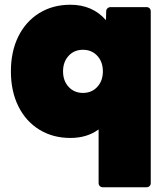

<svg xmlns="http://www.w3.org/2000/svg" viewBox="-20 -572 706 810"><path d="M414 218Q406 218 401 213Q396 208 396 200V-26Q347 10 277 10Q203 10 146 -25Q89 -60 57.5 -123.5Q26 -187 26 -271Q26 -355 57.5 -418.5Q89 -482 146 -517Q203 -552 277 -552Q370 -552 427 -487L428 -524Q428 -532 433.5 -537Q439 -542 447 -542H598Q606 -542 611 -537Q616 -532 616 -524V200Q616 208 611 213Q606 218 598 218ZM414 -271Q414 -311 390.5 -336.5Q367 -362 330 -362Q293 -362 269.5 -336.5Q246 -311 246 -271Q246 -231 269.5 -205.5Q293 -180 330 -180Q367 -180 390.5 -205.5Q414 -231 414 -271Z"/></svg>

Font: LINE Seed Sans TH App Heavy
Style: Regular
Weight: 900
Designer: Dalton Maag Ltd | Thai characters by Cadson Demak Co.,Ltd.
Foundry: Dalton Maag Ltd
Version: Version 1.003